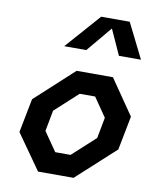

<svg xmlns="http://www.w3.org/2000/svg" viewBox="-89 -885 798 956"><g transform="rotate(10 310.0 -407.0)"><path d="M169 0H348.5L543.5 -178L577 -349.5L454.5 -527.5H271L77 -349.5L43.5 -178ZM170 -206 190 -311.5 306 -417.5H384L450 -321.5L430 -216L314 -110H236.5ZM189 -637.5H300.5L407.5 -765.5L465.5 -637.5H577L489 -814H344.5Z"/></g></svg>

Font: Monaspace Krypton SemiBold
Style: Italic
Weight: 600
Italic angle: -11°
Designer: Riley Cran & the Lettermatic Team
Foundry: Lettermatic
Version: Version 1.101 (Monaspace Krypton)